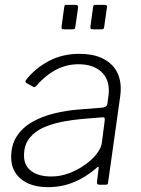

<svg xmlns="http://www.w3.org/2000/svg" viewBox="-20 -762 580 792"><path d="M377 -68Q331 -29 282 -9.5Q233 10 179 10Q107 10 66.5 -23.5Q26 -57 26 -114Q26 -165 50 -201Q74 -237 114 -259.5Q154 -282 203 -294Q252 -306 302 -310L402 -318Q421 -320 423 -334L427 -364Q428 -370 428.5 -376Q429 -382 429 -388Q429 -439 395.5 -468Q362 -497 304 -497Q254 -497 210.5 -474Q167 -451 128 -406Q125 -403 122.5 -402.5Q120 -402 117 -404L88 -420Q86 -422 85 -425Q84 -428 88 -433Q125 -480 181 -510Q237 -540 308 -540Q362 -540 400 -522.5Q438 -505 458 -473Q478 -441 478 -396Q478 -389 477.5 -381.5Q477 -374 476 -366L426 -10Q425 -3 423 -1.5Q421 0 415 0H390Q385 0 382 -3Q379 -6 380 -11L387 -69Q387 -80 377 -68ZM412 -265Q413 -273 411 -276Q409 -279 401 -278L316 -271Q282 -268 241 -260.5Q200 -253 163 -237.5Q126 -222 102.5 -193.5Q79 -165 79 -120Q79 -79 109 -56.5Q139 -34 192 -34Q229 -34 265 -47.5Q301 -61 330 -82Q361 -104 379 -127.5Q397 -151 400 -172ZM302 -730 291 -653Q290 -645 288 -643Q286 -641 277 -641H245Q237 -641 235 -644Q233 -647 234 -653L245 -733Q246 -739 247.5 -740.5Q249 -742 254 -742H293Q298 -742 300.5 -739Q303 -736 302 -730ZM421 -730 410 -653Q409 -645 407 -643Q405 -641 396 -641H364Q356 -641 354 -644Q352 -647 353 -653L364 -733Q365 -739 366.5 -740.5Q368 -742 373 -742H412Q417 -742 420 -739Q423 -736 421 -730Z"/></svg>

Font: Libre Franklin ExtraLight
Style: Italic
Weight: 250
Italic angle: -8°
Designer: Pablo Impallari, Rodrigo Fuenzalida, Nhung Nguyen
Foundry: Impallari Type
Version: Version 3.000